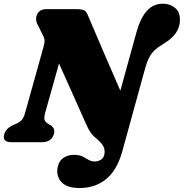

<svg xmlns="http://www.w3.org/2000/svg" viewBox="-50 -748 967 1010"><path d="M669 -582.5Q690 -655.5 723.5 -692Q757 -728.5 807 -728.5Q844.5 -728.5 871 -706.5Q897.5 -684.5 896.5 -641Q895.5 -567.5 810.5 -518Q782 -501 764.2 -484.5Q746.5 -468 735 -446Q723.5 -424 714 -390.5L592 53Q564 149.5 507 195.2Q450 241 369 241Q297 241 269.5 205.5Q242 170 255.5 123.5Q263 95.5 286 81Q309 66.5 338 66.5Q367 66.5 384.2 75.2Q401.5 84 416 92.8Q430.5 101.5 450.5 101.5Q465.5 101.5 480.8 92.2Q496 83 499.5 61.5Q503 38.5 492.8 20Q482.5 1.5 454 -22Q437.5 -35 426 -52Q414.5 -69 403 -95Q368.5 -172.5 332.8 -252.5Q297 -332.5 260.5 -414L187 -152.5Q180.5 -127 185.2 -115.5Q190 -104 205 -96L214.5 -90.5Q242.5 -73 233.5 -42.5Q227.5 -23 212 -11.5Q196.5 0 171 0H10Q-40.5 0 -27.5 -42.5Q-19 -73 20.5 -90.5L32.5 -96Q51.5 -103.5 63 -115.5Q74.5 -127.5 81.5 -152.5L178.5 -500Q186 -526 184.2 -538.2Q182.5 -550.5 174.5 -565L150.5 -613Q138.5 -633 140 -653Q141.5 -673 155.2 -686.5Q169 -700 193.5 -700H352Q373 -700 387.2 -696.2Q401.5 -692.5 411.5 -669.5Q457.5 -562 500 -462.2Q542.5 -362.5 583 -271Z"/></svg>

Font: Fraunces 9pt S050 Black
Style: Italic
Weight: 900
Italic angle: -16°
Version: Version 1.000; ttfautohint (v1.8.3)